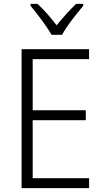

<svg xmlns="http://www.w3.org/2000/svg" viewBox="-20 -967 534 987"><path d="M245 -788H299C322 -832 374 -897 408 -937V-947H371C336 -913 303 -876 271 -837C242 -875 206 -917 173 -947H137V-937C170 -898 220 -832 245 -788ZM438 0V-51H148V-349H421V-400H148V-663H438V-714H91V0Z"/></svg>

Font: Noto Sans Ethiopic SemiCondensed Light
Style: Regular
Weight: 300
Width: 4
Designer: Monotype Design Team
Foundry: Monotype Imaging Inc.
Version: Version 2.102